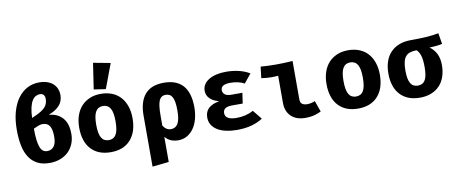

<svg xmlns="http://www.w3.org/2000/svg" viewBox="-85 -1234 4369 1835"><g transform="rotate(-10 2100.0 -316.0)"><path d="M50 -348Q50 -446 71.5 -522.5Q93 -599 131.5 -651.5Q170 -704 222.5 -731.5Q275 -759 338 -759Q384 -759 418.5 -746.5Q453 -734 475 -713Q497 -692 508 -664.5Q519 -637 519 -607Q519 -545 482 -504.5Q445 -464 382 -441V-437Q461 -430 509 -376.5Q557 -323 557 -221Q557 -170 539.5 -126.5Q522 -83 489.5 -51Q457 -19 410 -1Q363 17 305 17Q237 17 188.5 -8Q140 -33 109 -80Q78 -127 64 -194.5Q50 -262 50 -348ZM301 -361Q281 -361 258 -352Q235 -343 213 -332Q213 -268 218.5 -223.5Q224 -179 234.5 -151.5Q245 -124 262 -111.5Q279 -99 303 -99Q344 -99 367.5 -129.5Q391 -160 391 -223Q391 -294 370 -327.5Q349 -361 301 -361ZM326 -647Q304 -647 284.5 -636Q265 -625 250 -600.5Q235 -576 225.5 -535.5Q216 -495 214 -436L250 -452Q317 -482 345.5 -513.5Q374 -545 374 -593Q374 -619 361.5 -633Q349 -647 326 -647Z M900 -549Q961 -549 1009.5 -529Q1058 -509 1091 -472Q1124 -435 1141.5 -383Q1159 -331 1159 -267Q1159 -133 1091 -58Q1023 17 900 17Q777 17 709 -57Q641 -131 641 -266Q641 -329 658.5 -381.5Q676 -434 709.5 -471Q743 -508 791 -528.5Q839 -549 900 -549ZM900 -431Q852 -431 829 -392Q806 -353 806 -266Q806 -178 829 -139Q852 -100 900 -100Q948 -100 971 -139Q994 -178 994 -267Q994 -353 971 -392Q948 -431 900 -431ZM841 -602 879 -854 1045 -823 956 -585Z M1267 -275Q1267 -406 1327 -477.5Q1387 -549 1511 -549Q1759 -549 1759 -267Q1759 -207 1745 -155Q1731 -103 1704.5 -65Q1678 -27 1640 -5Q1602 17 1553 17Q1515 17 1483 3.5Q1451 -10 1427 -39V205L1267 222ZM1504 -100Q1548 -100 1571 -138.5Q1594 -177 1594 -265Q1594 -314 1588.5 -346Q1583 -378 1572 -397Q1561 -416 1545 -424Q1529 -432 1509 -432Q1463 -432 1445 -389.5Q1427 -347 1427 -248V-147Q1458 -100 1504 -100Z M2220 -222H2121Q2070 -222 2049.5 -206.5Q2029 -191 2029 -162Q2029 -131 2056 -114Q2083 -97 2138 -97Q2232 -97 2303 -137L2375 -48Q2327 -17 2265 0Q2203 17 2125 17Q2068 17 2019.5 6.5Q1971 -4 1936.5 -25Q1902 -46 1882.5 -77Q1863 -108 1863 -149Q1863 -207 1900 -239.5Q1937 -272 1997 -281V-285Q1946 -298 1914.5 -329Q1883 -360 1883 -405Q1883 -439 1900.5 -466Q1918 -493 1949.5 -511.5Q1981 -530 2023 -539.5Q2065 -549 2115 -549Q2178 -549 2236.5 -535.5Q2295 -522 2343 -493L2273 -407Q2244 -423 2209 -430.5Q2174 -438 2136 -438Q2092 -438 2068.5 -424.5Q2045 -411 2045 -383Q2045 -357 2065 -340.5Q2085 -324 2128 -324H2235Z M2600 -425Q2568 -422 2536 -422Q2512 -422 2487.5 -424Q2463 -426 2437 -430L2450 -540Q2523 -534 2597 -534Q2674 -534 2760 -540V-167Q2760 -135 2778 -122Q2796 -109 2828 -109Q2848 -109 2867 -113.5Q2886 -118 2903 -125L2941 -18Q2914 -4 2876 6.5Q2838 17 2787 17Q2699 17 2649.5 -31Q2600 -79 2600 -161Z M3300 -549Q3361 -549 3409.5 -529Q3458 -509 3491 -472Q3524 -435 3541.5 -383Q3559 -331 3559 -267Q3559 -133 3491 -58Q3423 17 3300 17Q3177 17 3109 -57Q3041 -131 3041 -266Q3041 -329 3058.5 -381.5Q3076 -434 3109.5 -471Q3143 -508 3191 -528.5Q3239 -549 3300 -549ZM3300 -431Q3252 -431 3229 -392Q3206 -353 3206 -266Q3206 -178 3229 -139Q3252 -100 3300 -100Q3348 -100 3371 -139Q3394 -178 3394 -267Q3394 -353 3371 -392Q3348 -431 3300 -431Z M4196 -453Q4173 -447 4142.5 -444Q4112 -441 4072 -439Q4113 -410 4136 -364.5Q4159 -319 4159 -254Q4159 -192 4141.5 -141.5Q4124 -91 4090.5 -56Q4057 -21 4009 -2Q3961 17 3900 17Q3778 17 3709.5 -56Q3641 -129 3641 -263Q3641 -326 3658 -377Q3675 -428 3708.5 -464Q3742 -500 3792 -520Q3842 -540 3907 -540Q3990 -540 4055.5 -544Q4121 -548 4178 -559ZM3945 -435Q3910 -435 3883.5 -427Q3857 -419 3840 -400Q3823 -381 3814.5 -347.5Q3806 -314 3806 -263Q3806 -176 3829 -138Q3852 -100 3900 -100Q3948 -100 3970.5 -138Q3993 -176 3993 -263Q3993 -340 3979.5 -378.5Q3966 -417 3945 -435Z"/></g></svg>

Font: Qzxlaeiskcpccdgjqmyffctclhy
Style: Regular
Weight: 700
Monospace: yes
Designer: Carrois Corporate & Edenspiekermann
Foundry: Carrois Corporate GbR & Edenspiekermann AG
Version: Version 2.001